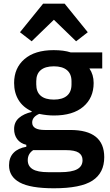

<svg xmlns="http://www.w3.org/2000/svg" viewBox="-20 -805 592 1037"><path d="M150.9 -582 87.9 -630.9 212.9 -785.2H329.1L454.1 -630.9L391.1 -582L271 -698.2ZM271 211.9Q144 211.9 86.4 180.4Q28.8 148.9 28.8 87.9Q28.8 45.9 53.2 20.5Q77.6 -4.9 122.1 -12.2V-22.9Q90.3 -30.3 73.2 -53Q56.2 -75.7 56.2 -107.9Q56.2 -145.5 82.5 -168.2Q108.9 -190.9 150.9 -200.2V-204.1Q104 -225.6 80.1 -264.9Q56.2 -304.2 56.2 -356.9Q56.2 -437.5 112.1 -485.8Q168 -534.2 270 -534.2Q324.7 -534.2 361.8 -522H532.2V-435.1H462.9Q485.8 -401.9 485.8 -356.9Q485.8 -276.4 429.9 -228.8Q374 -181.2 271 -181.2Q233.4 -181.2 191.9 -189.9Q153.8 -173.8 153.8 -143.1Q153.8 -103 222.2 -103H359.9Q543 -103 543 43.9Q543 128.9 479.5 170.4Q416 211.9 271 211.9ZM271 -267.1Q316.9 -267.1 341.6 -287.8Q366.2 -308.6 366.2 -349.1V-366.2Q366.2 -405.8 341.6 -426.3Q316.9 -446.8 271 -446.8Q224.1 -446.8 200 -426.3Q175.8 -405.8 175.8 -366.2V-349.1Q175.8 -308.6 200 -287.8Q224.1 -267.1 271 -267.1ZM241.2 125H305.2Q367.2 125 396.5 109.1Q425.8 93.3 425.8 60.1Q425.8 33.2 404.8 19.5Q383.8 5.9 335.9 5.9H159.2Q129.9 25.4 129.9 60.1Q129.9 92.3 156.2 108.6Q182.6 125 241.2 125Z"/></svg>

Font: Anuphan SemiBold
Style: Bold
Weight: 600
Designer: Mike Abbink, Paul van der Laan, Pieter van Rosmalen, Mint Tantisuwanna
Foundry: Bold Monday; Cadson Demak
Version: Version 3.002;hotconv 1.0.109;makeotfexe 2.5.65596